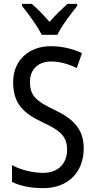

<svg xmlns="http://www.w3.org/2000/svg" viewBox="-20 -963 494 993"><path d="M196 -783H277C298 -829 347 -892 379 -932V-943H329C295 -912 271 -889 236 -850C205 -885 172 -920 144 -943H94V-932C130 -888 173 -828 196 -783ZM413 -195C413 -293 362 -348 259 -396C166 -441 135 -468 135 -540C135 -602 175 -645 245 -645C289 -645 334 -632 377 -611L404 -688C362 -708 307 -724 244 -724C129 -725 47 -649 48 -538C48 -425 103 -377 199 -331C295 -287 327 -256 327 -187C327 -120 283 -69 204 -69C150 -69 88 -84 42 -109V-22C85 -1 140 10 205 10C331 10 413 -72 413 -195Z"/></svg>

Font: Noto Sans Bengali Condensed
Style: Regular
Weight: 400
Width: 3
Designer: Jelle Bosma - Monotype Design Team
Foundry: Monotype Imaging Inc.
Version: Version 2.003